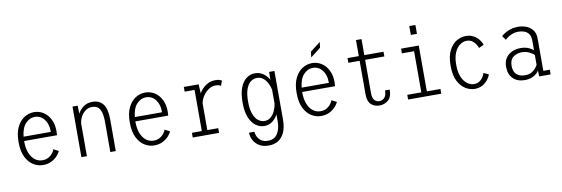

<svg xmlns="http://www.w3.org/2000/svg" viewBox="-61 -1184 5473 1870"><g transform="rotate(-10 2675.0 -249.0)"><path d="M277.5 11Q228 11 183 -16.5Q138 -44 109.2 -101.8Q80.5 -159.5 80.5 -251Q80.5 -340.5 109 -398.2Q137.5 -456 182.5 -484Q227.5 -512 277.5 -512Q329.5 -512 371.5 -485Q413.5 -458 438.2 -408.5Q463 -359 463 -291.5Q463 -270 461 -251.5H135.5V-251Q135.5 -178.5 155.5 -130.8Q175.5 -83 208 -59.5Q240.5 -36 278.5 -36Q316 -36 341.5 -51Q367 -66 382 -86.2Q397 -106.5 402 -123L452 -97.5Q444 -77.5 421.5 -52Q399 -26.5 362.8 -7.8Q326.5 11 277.5 11ZM277 -465Q228 -465 187.5 -423.2Q147 -381.5 138 -294H407V-303Q407 -373.5 370.8 -419.2Q334.5 -465 277 -465Z M658 0V-500H709L711.5 -420.5Q732.5 -460.5 769 -486.2Q805.5 -512 856 -512Q926.5 -512 962.2 -463.5Q998 -415 998 -312V0H944V-299Q944 -383.5 920.8 -423.5Q897.5 -463.5 842.5 -463.5Q810 -463.5 782.5 -445Q755 -426.5 736.2 -394.8Q717.5 -363 712.5 -323.5V0Z M1377.5 11Q1328 11 1283 -16.5Q1238 -44 1209.2 -101.8Q1180.5 -159.5 1180.5 -251Q1180.5 -340.5 1209 -398.2Q1237.5 -456 1282.5 -484Q1327.5 -512 1377.5 -512Q1429.5 -512 1471.5 -485Q1513.5 -458 1538.2 -408.5Q1563 -359 1563 -291.5Q1563 -270 1561 -251.5H1235.5V-251Q1235.5 -178.5 1255.5 -130.8Q1275.5 -83 1308 -59.5Q1340.5 -36 1378.5 -36Q1416 -36 1441.5 -51Q1467 -66 1482 -86.2Q1497 -106.5 1502 -123L1552 -97.5Q1544 -77.5 1521.5 -52Q1499 -26.5 1462.8 -7.8Q1426.5 11 1377.5 11ZM1377 -465Q1328 -465 1287.5 -423.2Q1247 -381.5 1238 -294H1507V-303Q1507 -373.5 1470.8 -419.2Q1434.5 -465 1377 -465Z M1759 0V-46.5H1857V-453.5H1759V-500H1905.5L1910.5 -410.5Q1935.5 -454 1977.5 -483Q2019.5 -512 2072 -512Q2098 -512 2113.8 -506.5Q2129.5 -501 2135.5 -497L2118 -448Q2113.5 -451.5 2100 -456.2Q2086.5 -461 2065 -461Q2029 -461 1996.5 -439.2Q1964 -417.5 1941 -382.8Q1918 -348 1911.5 -309.5V-46.5H2019.5V0Z M2465.5 11Q2422.5 11 2383.5 -16.5Q2344.5 -44 2320.2 -101.8Q2296 -159.5 2296 -251Q2296 -342.5 2319.2 -399.8Q2342.5 -457 2380.5 -484Q2418.5 -511 2461.5 -511Q2510 -511 2545.5 -485.8Q2581 -460.5 2601.5 -422L2602.5 -500H2655V-20.5Q2655 87.5 2608.2 146.5Q2561.5 205.5 2475.5 205.5Q2418 205.5 2380.8 181.8Q2343.5 158 2325.2 122Q2307 86 2307 49H2360Q2360 66.5 2370.8 92.5Q2381.5 118.5 2406.8 138.5Q2432 158.5 2476 158.5Q2540.5 158.5 2570.8 110.2Q2601 62 2601 -8.5V-80Q2581 -41 2546.8 -15Q2512.5 11 2465.5 11ZM2350.5 -251Q2350.5 -176 2368 -128.8Q2385.5 -81.5 2414.5 -59.2Q2443.5 -37 2477.5 -37Q2512.5 -37 2538 -58.5Q2563.5 -80 2579.2 -113.8Q2595 -147.5 2601 -184.5V-324.5Q2594 -358.5 2577.8 -390.2Q2561.5 -422 2536 -442.5Q2510.5 -463 2475 -463Q2441 -463 2412.8 -441.8Q2384.5 -420.5 2367.5 -374Q2350.5 -327.5 2350.5 -251Z M3027.5 11Q2978 11 2933 -16.5Q2888 -44 2859.2 -101.8Q2830.5 -159.5 2830.5 -251Q2830.5 -340.5 2859 -398.2Q2887.5 -456 2932.5 -484Q2977.5 -512 3027.5 -512Q3079.5 -512 3121.5 -485Q3163.5 -458 3188.2 -408.5Q3213 -359 3213 -291.5Q3213 -270 3211 -251.5H2885.5V-251Q2885.5 -178.5 2905.5 -130.8Q2925.5 -83 2958 -59.5Q2990.5 -36 3028.5 -36Q3066 -36 3091.5 -51Q3117 -66 3132 -86.2Q3147 -106.5 3152 -123L3202 -97.5Q3194 -77.5 3171.5 -52Q3149 -26.5 3112.8 -7.8Q3076.5 11 3027.5 11ZM3027 -465Q2978 -465 2937.5 -423.2Q2897 -381.5 2888 -294H3157V-303Q3157 -373.5 3120.8 -419.2Q3084.5 -465 3027 -465ZM3031 -567.5 3038 -623.5 3139 -702 3132 -646Z M3489.5 -121V-453.5H3378V-500H3489.5V-658.5H3544V-500H3734V-453.5H3544V-125.5Q3544 -76.5 3562.8 -54.8Q3581.5 -33 3611.5 -33Q3641.5 -33 3662.2 -55.2Q3683 -77.5 3683 -126.5H3729.5Q3729.5 -55 3692.8 -23Q3656 9 3606.5 9Q3554.5 9 3522 -22.2Q3489.5 -53.5 3489.5 -121Z M4024.5 -703H4085V-615H4024.5ZM3889 0V-46.5H4028V-453.5H3907.5V-500H4082.5V-46.5H4217V0Z M4548 11Q4502.5 11 4457.8 -15.5Q4413 -42 4383.2 -99.5Q4353.5 -157 4353.5 -251Q4353.5 -346 4383.2 -403.2Q4413 -460.5 4457.8 -486.2Q4502.5 -512 4548 -512Q4591 -512 4623 -495Q4655 -478 4676 -451.8Q4697 -425.5 4706.5 -398L4657 -374.5Q4649.5 -395.5 4635.5 -416.5Q4621.5 -437.5 4600.2 -451Q4579 -464.5 4548.5 -464.5Q4515.5 -464.5 4483.2 -442.2Q4451 -420 4430 -373Q4409 -326 4409 -251Q4409 -177 4430 -129.5Q4451 -82 4483.2 -59.2Q4515.5 -36.5 4548.5 -36.5Q4580 -36.5 4602.2 -51.2Q4624.5 -66 4638 -87.2Q4651.5 -108.5 4656.5 -127.5L4706.5 -104.5Q4699.5 -81.5 4678.8 -54.5Q4658 -27.5 4625 -8.2Q4592 11 4548 11Z M5042.5 11Q4970 11 4927 -31Q4884 -73 4884 -147.5Q4884 -200.5 4907.8 -235Q4931.5 -269.5 4970 -286.5Q5008.5 -303.5 5053.5 -303.5Q5100.5 -303.5 5134.2 -288Q5168 -272.5 5180 -259.5V-355.5Q5180 -397 5163.2 -420.8Q5146.5 -444.5 5118.8 -454.5Q5091 -464.5 5058.5 -464.5Q5028.5 -464.5 5002.2 -454.5Q4976 -444.5 4956.5 -431Q4937 -417.5 4927.5 -407.5L4898.5 -449Q4910.5 -461 4934.5 -475.8Q4958.5 -490.5 4992 -501.2Q5025.5 -512 5065.5 -512Q5107 -512 5145.8 -497.5Q5184.5 -483 5209.5 -450.5Q5234.5 -418 5234.5 -364V-46.5H5298.5V0H5186L5183.5 -60Q5177 -46 5159 -29.5Q5141 -13 5111.8 -1Q5082.5 11 5042.5 11ZM5054 -35Q5092 -35 5117.8 -50Q5143.5 -65 5158.8 -84.2Q5174 -103.5 5180 -115.5V-211.5Q5167.5 -227.5 5133 -244.5Q5098.5 -261.5 5060 -261.5Q5011.5 -261.5 4975 -235Q4938.5 -208.5 4938.5 -148.5Q4938.5 -90.5 4968.8 -62.8Q4999 -35 5054 -35Z"/></g></svg>

Font: Trispace SemiCondensed ExtraLight
Style: Regular
Weight: 200
Width: 4
Designer: Tyler Finck
Foundry: Etcetera Type Company
Version: Version 1.210; ttfautohint (v1.8.3)